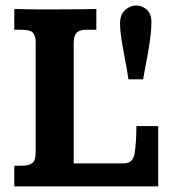

<svg xmlns="http://www.w3.org/2000/svg" viewBox="-20 -668 612 688"><path d="M31.2 0V-74.2H54.7Q81.1 -74.2 92 -81.1Q103 -87.9 105.5 -99.9Q107.9 -111.8 107.9 -126.5V-500Q107.9 -504.4 107.9 -509Q107.9 -513.7 107.9 -518.1Q107.9 -536.1 99.4 -548.8Q90.8 -561.5 54.7 -561.5H31.2V-635.7Q38.1 -635.7 56.6 -635.3Q75.2 -634.8 95.9 -634.5Q116.7 -634.3 131.3 -634.3Q178.2 -634.3 223.6 -634.5Q269 -634.8 325.2 -635.7V-561.5H292.5Q269 -561.5 259 -554.2Q249 -546.9 246.6 -535.2Q244.1 -523.4 244.1 -510.7V-82.5H423.3Q456.1 -82.5 462.2 -117.4Q468.3 -152.3 468.8 -216.3H546.9V0ZM440.4 -383.8Q435.5 -417 428.2 -454.1Q420.9 -491.2 415.5 -525.4Q410.2 -559.6 410.2 -584.5Q410.2 -616.2 428.5 -632.3Q446.8 -648.4 468.3 -648.4Q488.8 -648.4 505.6 -633.8Q522.5 -619.1 522.5 -589.8Q522.5 -568.4 519.8 -543Q517.1 -517.6 510.5 -480Q503.9 -442.4 492.7 -383.8Z"/></svg>

Font: Kameron SemiBold
Style: Regular
Weight: 600
Designer: Vernon Adams
Foundry: Vernon Adams
Version: Version 1.100